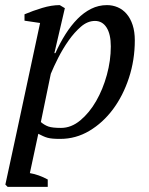

<svg xmlns="http://www.w3.org/2000/svg" viewBox="-20 -532 582 752"><path d="M97 146Q132 152 167 171V200H10L1 191L44 -8L137 -442L76 -451V-476Q109 -490 145.5 -501Q182 -512 214 -512L234 -500L193 -324H197Q215 -364 236.5 -398Q258 -432 283 -457.5Q308 -483 337 -497.5Q366 -512 399 -512Q421 -512 441 -503.5Q461 -495 476 -477.5Q491 -460 499.5 -434Q508 -408 508 -374Q508 -297 485 -227Q462 -157 422.5 -104Q383 -51 330 -19.5Q277 12 216 12Q199 12 187 11Q175 10 166 7.5Q157 5 148.5 1Q140 -3 130 -8ZM352 -450Q323 -450 297 -427.5Q271 -405 248.5 -373Q226 -341 208 -305.5Q190 -270 179 -243L140 -54Q154 -42 169.5 -36.5Q185 -31 219 -31Q259 -31 294.5 -60.5Q330 -90 356.5 -136Q383 -182 398.5 -238.5Q414 -295 414 -350Q414 -398 397.5 -424Q381 -450 352 -450Z"/></svg>

Font: PTSerifItalic
Style: Italic
Weight: 400
Italic angle: -12°
Designer: A.Korolkova, O.Umpeleva, V.Yefimov
Foundry: ParaType Ltd
Version: Version 1.000W OFL